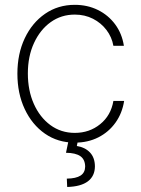

<svg xmlns="http://www.w3.org/2000/svg" viewBox="-20 -573 578 787"><path d="M286.6 11.7Q217.3 11.7 164.3 -25.1Q111.3 -62 81.3 -126Q51.3 -189.9 51.3 -271Q51.3 -352.1 81.3 -415.8Q111.3 -479.5 164.6 -516.4Q217.8 -553.2 286.6 -553.2Q338.4 -553.2 381.1 -532.2Q423.8 -511.2 451.9 -473.4Q480 -435.5 487.8 -385.3H444.8Q438.5 -420.9 416.5 -450Q394.5 -479 361.1 -496.1Q327.6 -513.2 286.6 -513.2Q231 -513.2 187.7 -482.2Q144.5 -451.2 119.4 -396.7Q94.2 -342.3 94.2 -272Q94.2 -202.1 118.7 -147.2Q143.1 -92.3 186.5 -60.3Q230 -28.3 286.6 -28.3Q346.7 -28.3 390.6 -64Q434.6 -99.6 444.8 -159.2H488.8Q481 -108.9 453.4 -70.3Q425.8 -31.7 383.1 -10Q340.3 11.7 286.6 11.7ZM262.2 -2.9H300.8L294.9 25.4Q328.6 30.8 348.6 51.8Q368.7 72.8 369.1 108.9Q368.7 148.9 340.1 170.4Q311.5 191.9 255.4 193.4L253.9 159.2Q291.5 158.7 310.1 146.7Q328.6 134.8 329.1 109.9Q328.6 80.6 309.3 67.1Q290 53.7 250.5 53.2Z"/></svg>

Font: Inter Tight ExtraLight
Style: Regular
Weight: 250
Designer: Rasmus Andersson
Foundry: rsms
Version: Version 3.004